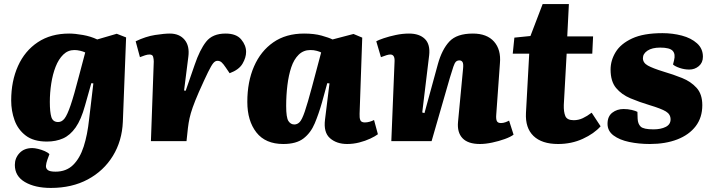

<svg xmlns="http://www.w3.org/2000/svg" viewBox="-20 -694 3506 944"><path d="M439 -284 429 -285 398 -175Q379 -106 352 -67.5Q325 -29 290 -13.5Q255 2 211 2Q145 2 106.5 -27.5Q68 -57 51.5 -103Q35 -149 35 -200Q35 -295 68.5 -369.5Q102 -444 166 -486.5Q230 -529 320 -529Q349 -529 388 -522Q427 -515 458 -500L554 -528L600 -510L584 -95Q580 -1 535 72.5Q490 146 412 188Q334 230 230 230Q152 230 102.5 201Q53 172 53 117Q53 83 76 58.5Q99 34 139 34Q150 34 167 38Q184 42 200 49Q216 56 223 64L213 91Q207 108 206 121Q205 134 215 142Q225 150 253 150Q306 150 339.5 117Q373 84 391.5 26.5Q410 -31 418 -107ZM266 -94Q284 -94 297.5 -111.5Q311 -129 327.5 -177.5Q344 -226 368 -319L399 -436Q389 -441 374 -444.5Q359 -448 346 -448Q314 -448 291 -425.5Q268 -403 253.5 -366Q239 -329 232 -283.5Q225 -238 225 -193Q225 -143 232.5 -118.5Q240 -94 266 -94Z M736 -391Q736 -403 733 -414.5Q730 -426 715 -426Q705 -426 693 -422Q681 -418 668 -413L647 -491Q697 -515 742.5 -522Q788 -529 815 -529Q862 -529 887.5 -498.5Q913 -468 906 -415L885 -249L893 -248L937 -375Q962 -449 993.5 -489Q1025 -529 1089 -529Q1142 -529 1166 -500Q1190 -471 1190 -439Q1190 -411 1172.5 -381Q1155 -351 1109 -334L1090 -362Q1078 -380 1069.5 -387.5Q1061 -395 1049 -395Q1038 -395 1028.5 -383.5Q1019 -372 1003 -339.5Q987 -307 958 -242Q938 -196 927.5 -166Q917 -136 912 -113Q907 -90 904 -65L897 0H722Z M1748 -135Q1747 -115 1751.5 -103.5Q1756 -92 1774 -92Q1785 -92 1797.5 -95.5Q1810 -99 1819 -104L1838 -34Q1825 -24 1800.5 -12.5Q1776 -1 1746.5 6.5Q1717 14 1687 14Q1635 14 1602.5 -14.5Q1570 -43 1578 -106L1600 -284L1589 -285L1563 -190Q1547 -134 1527.5 -87.5Q1508 -41 1472.5 -13.5Q1437 14 1373 14Q1285 14 1240.5 -43Q1196 -100 1196 -193Q1196 -292 1229 -367.5Q1262 -443 1324 -486Q1386 -529 1475 -529Q1525 -529 1561 -519Q1597 -509 1615 -500L1718 -527L1761 -509ZM1427 -82Q1442 -82 1453.5 -94Q1465 -106 1478.5 -145.5Q1492 -185 1514 -267L1559 -436Q1552 -440 1537.5 -444Q1523 -448 1506 -448Q1472 -448 1448.5 -425Q1425 -402 1412 -363Q1399 -324 1393 -274.5Q1387 -225 1387 -173Q1387 -116 1398 -99Q1409 -82 1427 -82Z M2505 -32Q2491 -21 2462 -10.5Q2433 0 2400 7Q2367 14 2340 14Q2281 14 2254 -14.5Q2227 -43 2232 -95L2257 -359Q2259 -381 2254 -389Q2249 -397 2239 -397Q2228 -397 2221.5 -390.5Q2215 -384 2209 -366Q2203 -348 2192 -312L2102 0H1904L1920 -394Q1921 -426 1899 -426Q1891 -426 1880 -422.5Q1869 -419 1853 -413L1830 -491Q1840 -497 1866.5 -506Q1893 -515 1926 -522Q1959 -529 1991 -529Q2042 -529 2069 -502.5Q2096 -476 2090 -422L2056 -141L2067 -138L2133 -379Q2153 -451 2189.5 -490Q2226 -529 2305 -529Q2374 -529 2409 -489.5Q2444 -450 2438 -383L2420 -132Q2418 -110 2422.5 -99.5Q2427 -89 2443 -89Q2454 -89 2465 -93Q2476 -97 2483 -101Z M2509 -509 2588 -517 2648 -674H2777L2769 -515H2896L2892 -430H2766L2752 -178Q2751 -144 2759.5 -123.5Q2768 -103 2801 -103Q2824 -103 2845.5 -113Q2867 -123 2889 -140L2933 -73Q2901 -37 2845.5 -11.5Q2790 14 2724 14Q2644 14 2603 -25.5Q2562 -65 2566 -139L2582 -430H2501Z M3193 -58Q3229 -58 3253 -70Q3277 -82 3277 -107Q3277 -132 3254 -146Q3231 -160 3174 -177Q3124 -192 3080 -210.5Q3036 -229 3009 -261.5Q2982 -294 2982 -352Q2982 -397 3007 -438Q3032 -479 3088 -505Q3144 -531 3237 -531Q3287 -531 3332.5 -519Q3378 -507 3407 -481Q3436 -455 3436 -415Q3436 -386 3416 -369Q3396 -352 3369 -352Q3345 -352 3321.5 -360Q3298 -368 3289 -377L3294 -397Q3302 -428 3287.5 -444Q3273 -460 3226 -460Q3186 -460 3163.5 -445Q3141 -430 3141 -408Q3141 -385 3165.5 -371.5Q3190 -358 3242 -342Q3290 -328 3333.5 -310.5Q3377 -293 3405 -262Q3433 -231 3433 -177Q3433 -116 3400.5 -73.5Q3368 -31 3310 -8.5Q3252 14 3175 14Q3121 14 3073.5 4Q3026 -6 2996.5 -28Q2967 -50 2967 -85Q2967 -122 2990.5 -140Q3014 -158 3046 -158Q3067 -158 3086 -153.5Q3105 -149 3114 -144L3115 -111Q3116 -85 3130 -71.5Q3144 -58 3193 -58Z"/></svg>

Font: Literata 12pt ExtraBold
Style: Italic
Weight: 800
Italic angle: -2°
Designer: Latin by Veronika Burian and Jose Scaglione. Greek by Irene Vlachou. Cyrillic by Vera Evstafieva
Foundry: TypeTogether
Version: Version 3.002